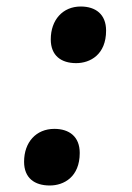

<svg xmlns="http://www.w3.org/2000/svg" viewBox="-20 -562 406 590"><path d="M214 -368C257 -368 306 -394 306 -468C306 -518 274 -542 228 -542C173 -542 136 -501 136 -441C136 -391 168 -368 214 -368ZM133 8C176 8 225 -18 225 -92C225 -142 193 -166 147 -166C91 -166 54 -125 54 -65C54 -15 86 8 133 8Z"/></svg>

Font: Noto Serif Display Condensed Black
Style: Italic
Weight: 900
Width: 3
Italic angle: -12°
Designer: Monotype Design Team
Foundry: Monotype Imaging Inc.
Version: Version 2.009